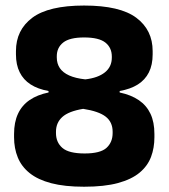

<svg xmlns="http://www.w3.org/2000/svg" viewBox="-20 -674 624 710"><path d="M291 16.5Q219 16.5 169.5 3.5Q120 -9.5 89.8 -33.8Q59.5 -58 45.8 -91.8Q32 -125.5 32 -166.5V-178.5Q32 -222 46.5 -253.2Q61 -284.5 89.5 -304Q118 -323.5 159.5 -332V-337.5Q120 -344.5 93.2 -361.8Q66.5 -379 52.8 -406.8Q39 -434.5 39 -473V-485Q39 -563 99.2 -608.2Q159.5 -653.5 291 -653.5Q424 -653.5 484.2 -608.2Q544.5 -563 544.5 -485V-473Q544.5 -434 530.5 -406.2Q516.5 -378.5 489.5 -361.5Q462.5 -344.5 422.5 -337.5V-332Q465 -323 493.5 -303.5Q522 -284 536.5 -253.2Q551 -222.5 551 -178.5V-166.5Q551 -127 538.5 -93.8Q526 -60.5 496.5 -35.8Q467 -11 416.5 2.8Q366 16.5 291 16.5ZM293 -106.5Q351 -106.5 373.8 -127.2Q396.5 -148 396.5 -182V-187Q396.5 -222.5 371 -242.5Q345.5 -262.5 287.5 -271.5Q233.5 -262.5 210.2 -241.2Q187 -220 187 -187V-182Q187 -147.5 210.8 -127Q234.5 -106.5 293 -106.5ZM295.5 -380.5Q342.5 -386 368 -406.5Q393.5 -427 393.5 -461V-465Q393.5 -497.5 369.8 -516.5Q346 -535.5 291 -535.5Q237.5 -535.5 213.8 -516.8Q190 -498 190 -466V-461.5Q190 -439 201.2 -422.2Q212.5 -405.5 235.8 -395Q259 -384.5 295.5 -380.5Z"/></svg>

Font: Anek Tamil Medium
Style: Bold
Weight: 700
Version: Version 1.003